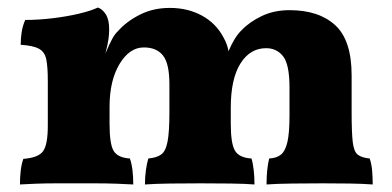

<svg xmlns="http://www.w3.org/2000/svg" viewBox="-20 -487 1042 510"><path d="M33 3Q33 -16 35 -33.5Q37 -51 42 -65Q82 -68 94.5 -85.5Q107 -103 107 -153V-273Q107 -309 103 -329Q99 -349 83.5 -357.5Q68 -366 35 -368Q35 -385 37.5 -401.5Q40 -418 47 -434Q82 -434 119.5 -438.5Q157 -443 189 -450.5Q221 -458 240 -467Q252 -463 261 -449Q270 -435 270 -409Q270 -396 268 -382Q266 -368 260 -345Q271 -371 278.5 -384.5Q286 -398 294 -405Q316 -430 351.5 -448Q387 -466 431 -466Q479 -466 516.5 -445.5Q554 -425 574 -387Q584 -369 587 -351Q603 -389 622 -407Q643 -429 675.5 -444.5Q708 -460 749 -460Q827 -460 870.5 -420Q914 -380 914 -287V-189Q914 -135 917 -109.5Q920 -84 930.5 -76Q941 -68 962 -66Q967 -51 968.5 -33.5Q970 -16 970 3Q944 1 909.5 0.5Q875 0 838 0Q802 0 758 0.5Q714 1 688 3Q688 -38 695 -66Q715 -67 726.5 -76.5Q738 -86 743.5 -110Q749 -134 749 -181V-254Q749 -316 732 -337.5Q715 -359 687 -359Q644 -359 618.5 -318Q593 -277 593 -201V-158Q593 -106 604 -87Q615 -68 648 -66Q652 -53 654 -34.5Q656 -16 656 3Q633 1 592.5 0.5Q552 0 513 0Q473 0 432.5 0.5Q392 1 365 3Q365 -16 367.5 -34.5Q370 -53 374 -66Q396 -68 408 -76.5Q420 -85 425 -110.5Q430 -136 430 -189V-263Q430 -318 413 -339.5Q396 -361 362 -361Q324 -361 297.5 -317Q271 -273 271 -203V-158Q271 -104 282 -86Q293 -68 325 -66Q330 -52 332 -34Q334 -16 334 3Q318 2 290.5 1Q263 0 233.5 0Q204 0 181 0Q157 0 128.5 0Q100 0 74 1Q48 2 33 3Z"/></svg>

Font: Vollkorn ExtraBold
Style: Regular
Weight: 800
Designer: Friedrich Althausen
Foundry: Friedrich Althausen
Version: Version 5.000; ttfautohint (v1.8.3)